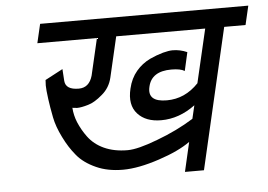

<svg xmlns="http://www.w3.org/2000/svg" viewBox="-47 -674 1025 735"><g transform="rotate(-5 466.0 -306.5)"><path d="M455 -336Q464 -375 487 -402Q509 -428 540 -443Q566 -455 591 -462Q614 -468 628 -468Q657 -468 684 -456L668 -385Q652 -395 617 -395Q541 -395 528 -337Q521 -308 536.5 -293.5Q552 -279 590 -279Q660 -279 712 -334L760 -540H418L382 -385Q373 -346 343 -321Q313 -295 288 -288Q261 -280 245 -280L227 -282Q229 -253 240 -226Q253 -195 273 -168Q296 -137 333 -120Q372 -102 424 -102Q463 -102 539 -131Q617 -160 681 -200L693 -251Q631 -205 562 -205Q503 -205 472 -239Q440 -274 455 -336ZM661 -113Q616 -81 540 -56Q459 -29 400 -29Q341 -29 297 -49Q250 -70 224 -102Q198 -133 178 -174Q157 -216 150 -252Q142 -293 138 -323Q133 -360 133 -376L134 -397L202 -433L205 -387Q208 -353 258 -353Q298 -353 311 -398L344 -540H115L132 -613H932L915 -540H833L708 0H635Z"/></g></svg>

Font: Miedinger
Style: Italic
Weight: 400
Italic angle: -13°
Version: Version 001.000